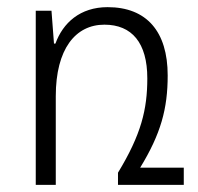

<svg xmlns="http://www.w3.org/2000/svg" viewBox="-20 -517 554 537"><path d="M372 -48C430 -143 449 -213 449 -306C449 -429 390 -497 281 -497C204 -497 156 -453 135 -395H131L124 -487H80V0H136V-248C136 -380 191 -448 272 -448C349 -448 392 -397 392 -298C392 -211 375 -141 310 -34V0H494V-48Z"/></svg>

Font: Noto Sans Armenian SemiCondensed Light
Style: Regular
Weight: 300
Width: 4
Designer: Monotype Design Team
Foundry: Monotype Imaging Inc.
Version: Version 2.008